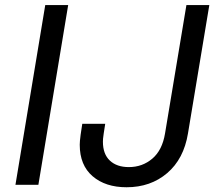

<svg xmlns="http://www.w3.org/2000/svg" viewBox="-20 -748 879 777"><path d="M255.9 -727.5 135.3 0H42.5L163.1 -727.5ZM492.2 9.8Q406.7 9.8 354.7 -34.9Q302.7 -79.6 302.7 -162.1Q302.7 -169.4 303.5 -178.5Q304.2 -187.5 306.4 -203.6Q308.6 -219.7 313 -247.1H405.8Q401.9 -221.7 399.7 -207.8Q397.5 -193.8 397 -186.8Q396.5 -179.7 396.5 -174.3Q396.5 -124.5 424.6 -98.1Q452.6 -71.8 501.5 -71.8Q556.2 -71.8 596.4 -106Q636.7 -140.1 647.9 -208L734.4 -727.5H827.1L740.7 -208Q723.6 -104.5 656.5 -47.4Q589.4 9.8 492.2 9.8Z"/></svg>

Font: Inter
Style: Italic
Weight: 400
Italic angle: -9.3988°
Designer: Rasmus Andersson
Foundry: rsms
Version: Version 4.001;git-66647c0bb